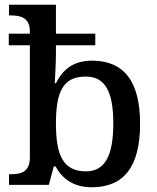

<svg xmlns="http://www.w3.org/2000/svg" viewBox="-20 -780 664 810"><path d="M367 10C499 10 571 -72 571 -258C571 -442 499 -524 368 -524C290 -524 245 -487 216 -429H211C211 -429 216 -513 216 -556V-589H382V-638H216V-760H18V-715H25C68 -715 106 -705 106 -647V-638H17V-589H106V-116C106 -54 69 -45 25 -45H18V0H186L207 -78H214C243 -26 290 10 367 10ZM343 -57C245 -57 216 -128 216 -258C216 -392 245 -457 342 -457C425 -457 458 -391 458 -259C458 -128 425 -57 343 -57Z"/></svg>

Font: Noto Serif Thai Medium
Style: Regular
Weight: 500
Designer: Monotype Design Team
Foundry: Monotype Imaging Inc.
Version: Version 1.901;PS 001.901;hotconv 1.0.88;makeotf.lib2.5.64775